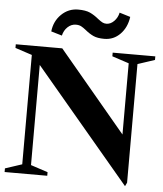

<svg xmlns="http://www.w3.org/2000/svg" viewBox="-61 -974 890 1048"><g transform="rotate(5 384.0 -450.5)"><path d="M136.8 -605.4 142.2 -607V-41.6L134.2 -53L235.6 -19.6V0H2V-20L102.2 -53L94.2 -41.6V-658.4L102.2 -647L2 -680V-700H256.6L629.6 -254.6L625 -240.4V-659L633 -647.6L532.8 -680.6V-700.6H766.4V-681L665 -647.6L673 -659V-0.4L663.4 19.6ZM325.2 -918.4Q366.4 -918.4 390.3 -907.4Q414.2 -896.4 438 -876.6Q453 -865 462.7 -859.9Q472.4 -854.8 484.8 -854.8Q507.2 -854.8 526.4 -874Q545.6 -893.2 551.6 -921.4L611.2 -903.2Q603.4 -845.4 567.5 -808.5Q531.6 -771.6 480.4 -771.6Q442.8 -771.6 420.6 -781.8Q398.4 -792 376 -810.4Q360.4 -823 348.7 -829.1Q337 -835.2 320 -835.2Q294.6 -835.2 274.8 -816.6Q255 -798 248.4 -769.2L188.8 -786.8Q194.8 -843.4 233.4 -880.9Q272 -918.4 325.2 -918.4Z"/></g></svg>

Font: Wittgenstein
Style: Regular
Weight: 400
Designer: Jörg Drees
Foundry: Jörg Drees
Version: Version 1.003;Glyphs 3.1.2 (3151)